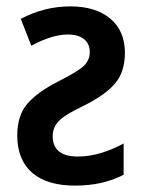

<svg xmlns="http://www.w3.org/2000/svg" viewBox="-20 -571 446 601"><path d="M371 -406Q371 -346 340 -309.5Q309 -273 240 -239Q183 -212 164 -192Q145 -172 145 -145Q145 -81 224 -81Q260 -81 297.5 -92.5Q335 -104 367 -122V-24Q302 10 215 10Q127 10 80.5 -30.5Q34 -71 34 -147Q34 -209 65 -245.5Q96 -282 162 -316Q222 -346 241.5 -364Q261 -382 261 -408Q261 -434 243 -448.5Q225 -463 192 -463Q144 -463 78 -428L45 -512Q119 -551 200 -551Q280 -551 325.5 -512.5Q371 -474 371 -406Z"/></svg>

Font: Noto Sans Display Medium Narrow
Style: Regular
Weight: 500
Width: 4
Designer: Monotype Design team
Foundry: Monotype Imaging Inc.
Version: Version 1.000